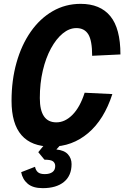

<svg xmlns="http://www.w3.org/2000/svg" viewBox="-20 -746 646 998"><path d="M247 16Q40 16 40 -222Q40 -329 66 -421Q92 -513 140 -581.5Q188 -650 254 -688Q320 -726 399 -726Q501 -726 553.5 -662Q606 -598 606 -463L459 -456Q459 -535 439 -567.5Q419 -600 377 -600Q340 -600 306 -572Q272 -544 245 -494.5Q218 -445 202.5 -379Q187 -313 187 -236Q187 -110 273 -110Q318 -110 357 -149.5Q396 -189 420 -264L564 -257Q521 -124 438 -54Q355 16 247 16ZM202 232Q151 232 124 209Q97 186 90 149L162 121Q166 140 177.5 149.5Q189 159 213 159Q238 159 252.5 148.5Q267 138 267 117Q267 102 256 93Q245 84 211 84L179 45L224 -10H310L273 31Q314 35 333 56Q352 77 352 107Q352 167 312.5 199.5Q273 232 202 232Z"/></svg>

Font: Geist Mono
Style: Bold Italic
Weight: 700
Italic angle: -12°
Monospace: yes
Designer: Basement.studio, Andrés Briganti, Mateo Zaragoza
Foundry: Basement.studio, Vercel, Andrés Briganti, Guido Ferreyra, Mateo Zaragoza
Version: Version 1.500; ttfautohint (v1.8.4.7-5d5b)